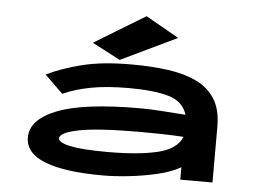

<svg xmlns="http://www.w3.org/2000/svg" viewBox="-50 -757 1101 832"><g transform="rotate(5 500.0 -341.0)"><path d="M425 11Q261 11 174.5 -22.5Q88 -56 88 -125Q88 -203 202.5 -248Q317 -293 561 -293Q602 -293 654.5 -289.5Q707 -286 760 -282Q742 -340 677 -358Q612 -376 506 -376Q410 -376 341.5 -363Q273 -350 220 -326L141 -403Q206 -435 294 -457Q382 -479 508 -479Q596 -479 668 -469Q740 -459 792.5 -433.5Q845 -408 873.5 -362Q902 -316 902 -243V0H762V-54Q722 -31 663 -17Q604 -3 541 4Q478 11 425 11ZM223 -133Q223 -114 275.5 -103Q328 -92 438 -92Q570 -92 653.5 -111.5Q737 -131 760 -186Q712 -189 662.5 -190Q613 -191 573 -191Q389 -191 306 -174.5Q223 -158 223 -133ZM455 -494 333 -558 555 -693 699 -611Z"/></g></svg>

Font: Inconsolata UltraExpanded ExtraBold
Style: Regular
Weight: 800
Width: 9
Monospace: yes
Designer: Raph Levien, Cyreal, Brenton Simpson
Foundry: Raph Levien, Cyreal, Google
Version: Version 3.001; ttfautohint (v1.8.2.53-6de2)